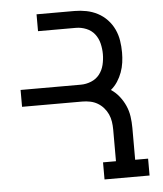

<svg xmlns="http://www.w3.org/2000/svg" viewBox="-53 -781 705 828"><g transform="rotate(-5 300.0 -367.5)"><path d="M366 0V-74H422V-211Q422 -228 419.5 -245Q417 -262 410 -277.5Q403 -293 391.5 -306Q380 -319 365.5 -327.5Q351 -336 334 -339.5Q317 -343 300 -343H39V-416H300Q323 -416 345 -425Q367 -434 381 -452Q395 -470 400.5 -493Q406 -516 406 -539Q406 -562 400.5 -585Q395 -608 381 -626Q367 -644 345 -653Q323 -662 300 -662H136V-735H300Q326 -735 351.5 -730Q377 -725 400 -713Q423 -701 441 -682Q459 -663 470 -639.5Q481 -616 485 -590.5Q489 -565 489 -539Q489 -517 486 -495.5Q483 -474 475.5 -453.5Q468 -433 456 -414.5Q444 -396 427 -382Q447 -369 462.5 -349.5Q478 -330 488 -307.5Q498 -285 501.5 -260.5Q505 -236 505 -211V-73H561V0Z"/></g></svg>

Font: Iosevka Etoile
Style: Regular
Weight: 400
Designer: Belleve Invis
Foundry: Belleve Invis
Version: Version 33.2.4